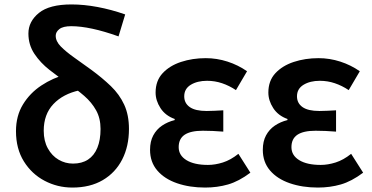

<svg xmlns="http://www.w3.org/2000/svg" viewBox="-20 -831 1678 865"><path d="M306 14Q239 14 181 -16.5Q123 -47 87.5 -104Q52 -161 52 -240Q52 -309 83.5 -360.5Q115 -412 166.5 -446Q218 -480 278 -496L338 -424Q264 -408 220.5 -362Q177 -316 177 -242Q177 -196 195.5 -162.5Q214 -129 244 -111.5Q274 -94 309 -94Q349 -94 376.5 -112Q404 -130 418.5 -165Q433 -200 433 -250Q433 -298 413 -334Q393 -370 359.5 -399Q326 -428 286 -455Q244 -484 203 -516Q162 -548 135 -588.5Q108 -629 108 -680Q108 -734 155 -772.5Q202 -811 302 -811Q358 -811 419.5 -799.5Q481 -788 544 -766L514 -667Q450 -690 396.5 -701.5Q343 -713 301 -713Q264 -713 247.5 -700Q231 -687 231 -670Q231 -645 253.5 -622Q276 -599 312.5 -573Q349 -547 392 -516Q441 -480 479.5 -443Q518 -406 539.5 -359.5Q561 -313 561 -250Q561 -172 530.5 -112.5Q500 -53 443 -19.5Q386 14 306 14Z M904 14Q834 14 777.5 -5.5Q721 -25 688.5 -63Q656 -101 656 -156Q656 -194 670.5 -221Q685 -248 710 -265Q735 -282 767 -290V-295Q725 -310 703 -344Q681 -378 681 -414Q681 -467 712.5 -501Q744 -535 795.5 -552Q847 -569 907 -569Q957 -569 1005 -553.5Q1053 -538 1093 -510L1043 -425Q1013 -445 980.5 -456Q948 -467 913 -467Q869 -467 839.5 -449Q810 -431 810 -397Q810 -366 835 -348.5Q860 -331 911 -331Q928 -331 947 -332Q966 -333 986 -334V-238Q961 -240 938.5 -241Q916 -242 894 -242Q839 -242 812 -224Q785 -206 785 -168Q785 -131 820 -109.5Q855 -88 917 -88Q949 -88 984 -99Q1019 -110 1054 -138L1108 -53Q1056 -14 1007.5 0Q959 14 904 14Z M1412 14Q1342 14 1285.5 -5.5Q1229 -25 1196.5 -63Q1164 -101 1164 -156Q1164 -194 1178.5 -221Q1193 -248 1218 -265Q1243 -282 1275 -290V-295Q1233 -310 1211 -344Q1189 -378 1189 -414Q1189 -467 1220.5 -501Q1252 -535 1303.5 -552Q1355 -569 1415 -569Q1465 -569 1513 -553.5Q1561 -538 1601 -510L1551 -425Q1521 -445 1488.5 -456Q1456 -467 1421 -467Q1377 -467 1347.5 -449Q1318 -431 1318 -397Q1318 -366 1343 -348.5Q1368 -331 1419 -331Q1436 -331 1455 -332Q1474 -333 1494 -334V-238Q1469 -240 1446.5 -241Q1424 -242 1402 -242Q1347 -242 1320 -224Q1293 -206 1293 -168Q1293 -131 1328 -109.5Q1363 -88 1425 -88Q1457 -88 1492 -99Q1527 -110 1562 -138L1616 -53Q1564 -14 1515.5 0Q1467 14 1412 14Z"/></svg>

Font: Noto Sans JP SemiBold
Style: Regular
Weight: 600
Designer: Ryoko NISHIZUKA  (kana, bopomofo & ideographs); Paul D. Hunt (Latin, Greek & Cyrillic); Sandoll Communications , Soo-you
Foundry: Adobe
Version: Version 2.004-H2;hotconv 1.0.118;makeotfexe 2.5.65603